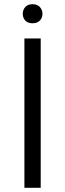

<svg xmlns="http://www.w3.org/2000/svg" viewBox="-20 -894 309 914"><path d="M173.8 -710.9V0H96.2V-710.9ZM88.4 -828.1Q88.4 -847.2 100.3 -860.6Q112.3 -874 134.8 -874Q157.2 -874 169.7 -860.6Q182.1 -847.2 182.1 -828.1Q182.1 -809.1 169.7 -796.1Q157.2 -783.2 134.8 -783.2Q112.3 -783.2 100.3 -796.1Q88.4 -809.1 88.4 -828.1Z"/></svg>

Font: Vazirmatn FD Light
Style: Regular
Weight: 300
Designer: Saber Rastikerdar
Foundry: Saber Rastikerdar
Version: Version 33.003